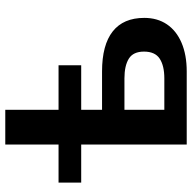

<svg xmlns="http://www.w3.org/2000/svg" viewBox="-20 -726 745 746"><g transform="rotate(-90 353.0 -352.5)"><path d="M165 0V-410H17V-498H165V-705H300V-498H473V-410H300V-329H449Q552 -329 604.5 -287.5Q657 -246 657 -165Q657 -114 632 -77Q607 -40 560 -20Q513 0 449 0ZM300 -87H422Q471 -87 498.5 -105Q526 -123 526 -166Q526 -208 498.5 -225Q471 -242 422 -242H300Z"/></g></svg>

Font: Nunito Sans 8pt
Style: Bold
Weight: 700
Version: Version 3.101;gftools[0.9.27]